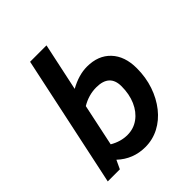

<svg xmlns="http://www.w3.org/2000/svg" viewBox="-199 -838 977 977"><g transform="rotate(-45 290.0 -349.0)"><path d="M284 12Q197 12 134 -47L112 0H25L176 -710H294L239 -452Q304 -488 363 -488Q444 -488 490.5 -438.5Q537 -389 537 -303Q537 -237 517.5 -180Q498 -123 463.5 -79.5Q429 -36 383 -12Q337 12 284 12ZM263 -96Q308 -96 343 -121.5Q378 -147 397.5 -191.5Q417 -236 417 -293Q417 -380 322 -380Q267 -380 217 -350L169 -123Q215 -96 263 -96Z"/></g></svg>

Font: Sometype Mono
Style: Bold Italic
Weight: 700
Italic angle: -12°
Monospace: yes
Designer: Ryoichi Tsunekawa
Foundry: Dharma Type
Version: Version 1.000; ttfautohint (v1.8.3)